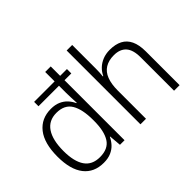

<svg xmlns="http://www.w3.org/2000/svg" viewBox="-135 -1074 1398 1398"><g transform="rotate(-45 563.5 -375.0)"><path d="M261 10Q161 10 107 -59Q53 -128 53 -260Q53 -398 109.5 -469.5Q166 -541 265 -541Q308 -541 339 -527.5Q370 -514 391.5 -491Q413 -468 426 -439H430Q429 -463 427.5 -491.5Q426 -520 426 -544V-618H215V-663H426V-760H483V-663H553V-618H483V0H436L428 -93H425Q412 -65 390.5 -41.5Q369 -18 337 -4Q305 10 261 10ZM270 -39Q355 -39 390.5 -95Q426 -151 426 -256V-266Q426 -376 391 -434Q356 -492 273 -492Q194 -492 153.5 -432Q113 -372 113 -259Q113 -151 151.5 -95Q190 -39 270 -39Z M704 -517Q704 -496 703 -477.5Q702 -459 700 -440H704Q718 -470 741.5 -492.5Q765 -515 798 -528.5Q831 -542 872 -542Q930 -542 969.5 -521.5Q1009 -501 1029.5 -458Q1050 -415 1050 -348V0H993V-344Q993 -421 960.5 -457Q928 -493 866 -493Q812 -493 775.5 -470.5Q739 -448 721.5 -402.5Q704 -357 704 -290V0H647V-760H704Z"/></g></svg>

Font: Noto Sans Display Light
Style: Regular
Weight: 300
Designer: Monotype Design Team
Foundry: Monotype Imaging Inc.
Version: Version 2.003